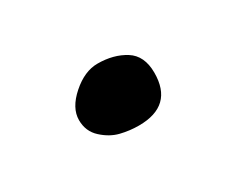

<svg xmlns="http://www.w3.org/2000/svg" viewBox="-37 -195 357 295"><g transform="rotate(-30 141.5 -48.0)"><path d="M73.2 -43.9Q73.2 -65.4 95.7 -85.2Q118.2 -105 141.1 -105Q169.4 -105 189.7 -92.3Q210 -79.6 210 -49.3Q210 9.3 148.9 9.3Q132.8 9.3 116.9 5.4Q101.1 1.5 87.2 -11.2Q73.2 -23.9 73.2 -43.9Z"/></g></svg>

Font: Short Stack
Style: Regular
Weight: 400
Designer: James Grieshaber
Foundry: James Grieshaber
Version: Version 1.002